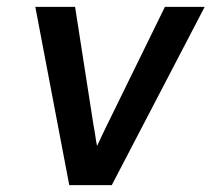

<svg xmlns="http://www.w3.org/2000/svg" viewBox="-20 -540 640 560"><path d="M306 0H182L83 -520H199L253 -173Q256 -159 258 -144Q260 -129 263 -114Q270 -129 277 -144Q284 -159 291 -173L461 -520H577Z"/></svg>

Font: Iosevka SmBd Ex Obl
Style: Regular
Weight: 600
Width: 7
Italic angle: -9°
Monospace: yes
Designer: Belleve Invis
Foundry: Belleve Invis
Version: Version 32.5.0; ttfautohint (v1.8.4)